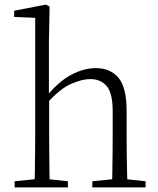

<svg xmlns="http://www.w3.org/2000/svg" viewBox="-20 -820 693 840"><path d="M44 0V-27L154 -38H174L277 -27V0ZM131 0Q132 -24 132.5 -64.5Q133 -105 133.5 -149Q134 -193 134 -226V-742L42 -746V-773L181 -800L197 -791L194 -637V-399L195 -387V-226Q195 -193 195.5 -149Q196 -105 196.5 -64.5Q197 -24 198 0ZM384 0V-27L493 -38H513L617 -27V0ZM470 0Q471 -24 471.5 -64Q472 -104 472.5 -148Q473 -192 473 -226V-334Q473 -412 447 -443Q421 -474 375 -474Q339 -474 291 -453Q243 -432 185 -368L170 -399H184Q237 -464 292 -493Q347 -522 399 -522Q463 -522 498.5 -479.5Q534 -437 534 -334V-226Q534 -192 534.5 -148Q535 -104 536 -64Q537 -24 538 0Z"/></svg>

Font: Noto Serif JP ExtraLight ExtraLight
Style: Regular
Weight: 250
Version: Version 2.003-H1;hotconv 1.1.1;makeotfexe 2.6.0